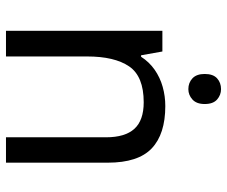

<svg xmlns="http://www.w3.org/2000/svg" viewBox="-80 -698 777 658"><g transform="rotate(90 309.0 -368.5)"><path d="M285 -737Q305 -737 320.5 -723.5Q336 -710 336 -681Q336 -653 320.5 -639Q305 -625 285 -625Q263 -625 248 -639Q233 -653 233 -681Q233 -710 248 -723.5Q263 -737 285 -737ZM343 -546Q439 -546 488 -499.5Q537 -453 537 -349V0H450V-343Q450 -408 421 -440Q392 -472 330 -472Q241 -472 207 -422Q173 -372 173 -278V0H85V-536H156L169 -463H174Q192 -491 218.5 -509.5Q245 -528 277 -537Q309 -546 343 -546Z"/></g></svg>

Font: utamil85
Style: Book
Weight: 400
Designer: Jelle Bosma - Monotype Design Team
Foundry: Monotype Imaging Inc.
Version: Version 2.003